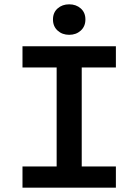

<svg xmlns="http://www.w3.org/2000/svg" viewBox="-20 -868 640 888"><path d="M84 0V-98H242V-556H84V-654H516V-556H358V-98H516V0ZM300 -707Q268 -707 246.5 -726.5Q225 -746 225 -778Q225 -810 246.5 -829Q268 -848 300 -848Q332 -848 353.5 -829Q375 -810 375 -778Q375 -746 353.5 -726.5Q332 -707 300 -707Z"/></svg>

Font: Source Code Pro Semibold
Style: Regular
Weight: 600
Monospace: yes
Designer: Paul D. Hunt, Teo Tuominen
Foundry: Adobe Systems Incorporated
Version: Version 2.030;PS 1.000;hotconv 16.6.51;makeotf.lib2.5.65220